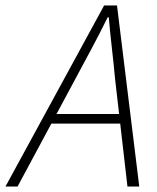

<svg xmlns="http://www.w3.org/2000/svg" viewBox="-64 -679 572 699"><path d="M-44 0 315 -659H362L443 0H400L355 -391Q350 -446 343.5 -502Q337 -558 332 -616H328Q299 -557 270 -503Q241 -449 210 -391L0 0ZM105 -229 115 -264H397L389 -229Z"/></svg>

Font: Source Sans 3 ExtraLight Light
Style: Italic
Weight: 300
Italic angle: -11°
Version: Version 3.052;hotconv 1.1.0;makeotfexe 2.6.0